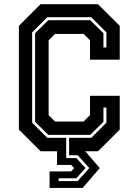

<svg xmlns="http://www.w3.org/2000/svg" viewBox="-20 -720 660 914"><path d="M216 174.5V96H318.5L333.5 80L318.5 65H251.5V0H173L70 -103V-597L173 -700H446.5L550 -597V-436H408.5V-528L378 -558.5H242L211.5 -528V-172L242 -141.5H378L408.5 -172V-264H550V-103L446.5 0H385.5L455 80L373.5 174.5ZM259 142H350L405 80L350 19H309V-64H414.5L486.5 -136V-208H472.5V-140L409.5 -78H210L147 -140V-562L210 -624H409.5L472.5 -562V-494H486.5V-566L414.5 -638H205L133 -566V-136L205 -64H295V32.5H343.5L387 80L343.5 128.5H259Z"/></svg>

Font: Tourney Expanded Regular
Style: Bold
Weight: 700
Width: 7
Designer: Tyler Finck
Foundry: Etcetera Type Co
Version: Version 1.010; ttfautohint (v1.8.3)